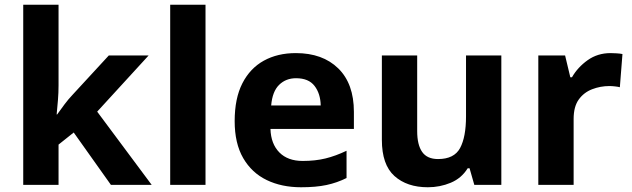

<svg xmlns="http://www.w3.org/2000/svg" viewBox="-20 -780 2667 810"><path d="M227 -420Q227 -389 224.5 -358.5Q222 -328 219 -297H221Q236 -318 252 -339.5Q268 -361 286 -380L439 -546H607L390 -309L620 0H448L291 -221L227 -170V0H78V-760H227Z M847 0H698V-760H847Z M1228 -556Q1341 -556 1407 -491.5Q1473 -427 1473 -308V-236H1121Q1123 -173 1158.5 -137Q1194 -101 1257 -101Q1310 -101 1353 -111.5Q1396 -122 1442 -144V-29Q1402 -9 1357.5 0.5Q1313 10 1250 10Q1168 10 1105 -20.5Q1042 -51 1006 -113Q970 -175 970 -269Q970 -365 1002.5 -428.5Q1035 -492 1093 -524Q1151 -556 1228 -556ZM1229 -450Q1186 -450 1157.5 -422Q1129 -394 1124 -335H1333Q1332 -385 1307 -417.5Q1282 -450 1229 -450Z M2095 -546V0H1981L1961 -70H1953Q1927 -28 1881.5 -9Q1836 10 1785 10Q1697 10 1644 -37.5Q1591 -85 1591 -190V-546H1740V-227Q1740 -169 1761 -139Q1782 -109 1828 -109Q1896 -109 1921 -155.5Q1946 -202 1946 -289V-546Z M2556 -556Q2567 -556 2582 -555Q2597 -554 2606 -552L2595 -412Q2588 -414 2574.5 -415.5Q2561 -417 2551 -417Q2513 -417 2478 -403.5Q2443 -390 2421.5 -360Q2400 -330 2400 -278V0H2251V-546H2364L2386 -454H2393Q2417 -496 2459 -526Q2501 -556 2556 -556Z"/></svg>

Font: Noto Sans Kayah Li
Style: Bold
Weight: 700
Designer: Monotype Design Team, Sérgio Martins
Foundry: Monotype Imaging Inc.
Version: Version 2.002; ttfautohint (v1.8.4.7-5d5b)